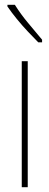

<svg xmlns="http://www.w3.org/2000/svg" viewBox="-20 -783 206 803"><path d="M96 0H71V-527H96ZM42 -763Q68 -722 97.5 -687Q127 -652 156 -617V-606H140Q121 -625 97 -650.5Q73 -676 50.5 -703.5Q28 -731 11 -756V-763Z"/></svg>

Font: Noto Sans Gujarati ExtraCondensed Thin
Style: Regular
Weight: 100
Width: 2
Designer: Jelle Bosma - Monotype Design Team, Universal Thirst
Foundry: Monotype Imaging Inc.
Version: Version 2.106; ttfautohint (v1.8.4.7-5d5b)